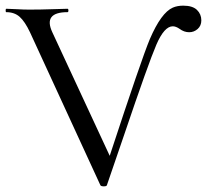

<svg xmlns="http://www.w3.org/2000/svg" viewBox="-22 -656 732 679"><path d="M626 -636Q659 -636 674.5 -621Q690 -606 690 -584Q690 -565 677 -553.5Q664 -542 647 -542Q629 -542 613 -554Q600 -563 589 -563Q559 -563 531 -498Q503 -433 417 -179Q379 -68 356 -1Q355 3 345 3Q335 3 333 -1L84 -542Q66 -580 47.5 -596.5Q29 -613 0 -613Q-2 -613 -2 -619Q-2 -625 0 -625Q12 -625 37 -623.5Q62 -622 81 -622Q121 -622 163.5 -623.5Q206 -625 217 -625Q220 -625 220 -619Q220 -613 217 -613Q130 -613 163 -542L366 -105Q479 -449 508 -518Q548 -611 589 -629Q605 -636 626 -636Z"/></svg>

Font: Cormorant Garamond Book
Style: Regular
Weight: 500
Designer: Christian Thalmann (Catharsis Fonts)
Version: Version 1.000;PS 002.000;hotconv 1.0.88;makeotf.lib2.5.64775